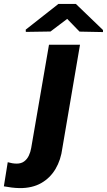

<svg xmlns="http://www.w3.org/2000/svg" viewBox="-147 -760 554 995"><path d="M106.9 -528.3H267.6L176.3 6.8Q168.5 68.8 140.6 115.7Q112.8 162.6 66.2 189Q19.5 215.3 -45.4 214.8Q-65.9 214.4 -86.4 211.9Q-106.9 209.5 -127 205.6L-106.9 80.6Q-95.2 84 -83.7 85.9Q-72.3 87.9 -60.5 87.9Q-37.1 87.9 -21.7 76.4Q-6.3 64.9 2.4 46.4Q11.2 27.8 14.6 7.3ZM246.1 -739.7 386.7 -604.5V-593.8L265.1 -596.2L201.2 -662.1L114.7 -596.7L-13.2 -594.7L-13.7 -606.4L155.8 -739.7Z"/></svg>

Font: Roboto Black
Style: Italic
Weight: 900
Italic angle: -12°
Designer: Christian Robertson
Foundry: Google
Version: Version 3.0; 2020